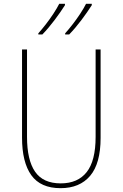

<svg xmlns="http://www.w3.org/2000/svg" viewBox="-20 -972 640 1002"><path d="M296 10Q192 10 143.5 -57.5Q95 -125 95 -254V-714H121V-258Q121 -137 163 -76Q205 -15 297 -15Q386 -15 432.5 -74Q479 -133 479 -258V-714H505V-252Q505 -119 450.5 -54.5Q396 10 296 10ZM320 -798Q338 -818 359 -845Q380 -872 399 -901Q418 -930 429 -952H459V-945Q437 -910 405 -867.5Q373 -825 341 -792H320ZM180 -798Q198 -818 219 -845Q240 -872 259 -901Q278 -930 289 -952H319V-945Q297 -910 265 -867.5Q233 -825 201 -792H180Z"/></svg>

Font: Noto Sans Mono Thin
Style: Regular
Weight: 100
Designer: Monotype Design Team
Foundry: Monotype Imaging Inc.
Version: Version 2.014